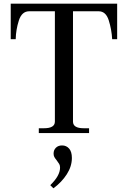

<svg xmlns="http://www.w3.org/2000/svg" viewBox="-20 -720 692 1039"><path d="M190 -26H218Q277 -26 277 -62V-659H138Q98 -659 82 -609Q66 -559 65 -508H38V-700H614V-508H587Q584 -561 568.5 -610Q553 -659 514 -659H375V-62Q375 -26 433 -26H462V0H190ZM252 282Q305 231 305 187Q305 175 300.5 167.5Q296 160 287 148Q278 137 274 129.5Q270 122 270 111Q270 92 282.5 79.5Q295 67 316 67Q339 67 354 84Q369 101 369 135Q369 180 341.5 223Q314 266 269 299Z"/></svg>

Font: TavirajRegular
Style: Regular
Weight: 400
Designer: Katatrad Team
Foundry: CadsonDemak
Version: Version 1.001